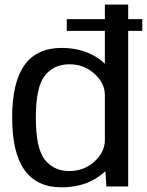

<svg xmlns="http://www.w3.org/2000/svg" viewBox="-20 -805 634 829"><path d="M268.4 -671.8H594.3V-722.4H268.4ZM439.4 0H533.5V-785H432.8V-97.6ZM245.5 3.8Q342.4 3.8 409.5 -44.9Q476.7 -93.5 476.7 -146.2L432.8 -200.3Q432.8 -148.4 387.8 -107.5Q342.7 -66.5 279.3 -66.5Q212.7 -66.5 173.7 -115.3Q134.7 -164 134.7 -297Q134.7 -429.9 173.7 -478.6Q212.7 -527.4 279.3 -527.4Q342.7 -527.4 387.8 -486.6Q432.8 -445.9 432.8 -394.5L476.7 -447.7Q476.7 -500.3 409.5 -549.2Q342.4 -598.1 245.5 -598.1Q138.9 -598.1 85.7 -523.7Q32.5 -449.2 32.5 -297.4Q32.5 -145.9 85.7 -71Q138.9 3.8 245.5 3.8Z"/></svg>

Font: Anybody Thin
Style: Regular
Weight: 100
Designer: Tyler Finck
Foundry: Etcetera Type Company
Version: Version 1.114;gftools[0.9.25]